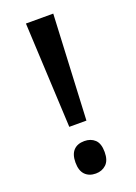

<svg xmlns="http://www.w3.org/2000/svg" viewBox="-131 -712 552 779"><g transform="rotate(-20 144.5 -322.5)"><path d="M181 -203H107L85 -657H203ZM81 -58Q81 -93 97.5 -110.5Q114 -128 144 -128Q172 -128 189.5 -111.5Q207 -95 207 -58Q207 -22 189 -5Q171 12 144 12Q115 12 98 -5.5Q81 -23 81 -58Z"/></g></svg>

Font: Noto Sans Telugu Condensed Medium
Style: Regular
Weight: 500
Width: 3
Designer: Jelle Bosma - Monotype Design Team
Foundry: Monotype Imaging Inc.
Version: Version 2.005; ttfautohint (v1.8.4.7-5d5b)